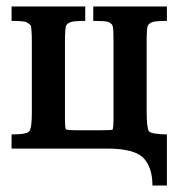

<svg xmlns="http://www.w3.org/2000/svg" viewBox="-20 -462 575 597"><path d="M499 115H454Q454 84 446 62.5Q438 41 424 27Q394 0 313 0H16V-44Q64 -44 71 -54Q79 -63 79 -111V-331Q79 -353 78 -365.5Q77 -378 76 -382Q74 -386 64 -392Q59 -397 16 -397V-442H245V-397Q211 -397 200.5 -393.5Q190 -390 186 -383Q182 -376 182 -331V-97Q182 -63 185 -60Q188 -57 220 -57H293Q328 -57 330 -59Q333 -63 333 -101V-331Q333 -350 332.5 -361Q332 -372 331 -378Q330 -384 327.5 -386.5Q325 -389 322 -391Q316 -395 303 -396Q290 -397 270 -397V-442H499V-397Q465 -397 454.5 -393.5Q444 -390 440 -383Q436 -376 436 -331V-118Q436 -64 443 -54Q450 -45 499 -44Z"/></svg>

Font: New Athena Unicode
Style: Bold
Weight: 700
Designer: J. Rusten 1997; rev. by R. Hancock 2001, 2002, rev. by D. Mastronarde 2002-2021
Foundry: Society for Classical Studies (formerly American Philological Association)
Version: Version 5.008